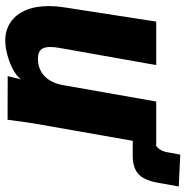

<svg xmlns="http://www.w3.org/2000/svg" viewBox="-8 -670 688 711"><g transform="rotate(90 335.5 -315.0)"><path d="M3 -152.5Q3 -179 7.5 -208L60.5 -550H221.5L158 -192Q154.5 -173 154.5 -157Q154.5 -133.5 164.8 -122.8Q175 -112 198 -112Q236.5 -112 262.2 -136.2Q288 -160.5 296 -206.5L356.5 -550H517.5L517 -548Q526.5 -553 533.8 -563.5Q541 -574 544 -589.5L553 -639L671 -633.5L657 -555Q647.5 -503 623.8 -483Q600 -463 558 -463H521H502L440.5 -113.5Q434 -77 429 -37.5L424 0.5L262.5 0L274.5 -50Q265 -35 240.8 -21.5Q216.5 -8 186.5 0.5Q156.5 9 131 9Q92.5 9 63.5 -10.2Q34.5 -29.5 18.8 -65.8Q3 -102 3 -152.5Z"/></g></svg>

Font: JuliaMono Black
Style: Italic
Weight: 900
Italic angle: -9°
Monospace: yes
Designer: cormullion
Foundry: corm
Version: Version 0.057; ttfautohint (v1.8.4)